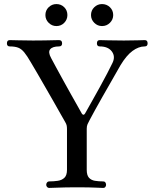

<svg xmlns="http://www.w3.org/2000/svg" viewBox="-20 -923 760 943"><path d="M221 0Q215 0 211 -5Q207 -10 207 -15Q207 -22 211 -27Q215 -32 221 -32Q244 -32 264 -35Q284 -38 296.5 -50Q309 -62 309 -89V-289Q309 -299 307.5 -306.5Q306 -314 300 -324Q293 -336 278 -362.5Q263 -389 243.5 -423.5Q224 -458 203 -494Q182 -530 163.5 -562.5Q145 -595 132 -616Q113 -649 99 -666Q85 -683 69 -689Q53 -695 28 -695Q14 -695 14 -710Q14 -726 28 -726Q38 -726 71 -725Q104 -724 142 -724Q171 -724 198.5 -724.5Q226 -725 246 -725.5Q266 -726 270 -726Q285 -726 285 -710Q285 -695 270 -695Q238 -695 226.5 -681Q215 -667 231 -638Q240 -621 256 -591.5Q272 -562 291 -527.5Q310 -493 328.5 -460Q347 -427 361.5 -401.5Q376 -376 382 -365Q385 -360 389.5 -359.5Q394 -359 398 -366Q413 -393 432 -426.5Q451 -460 470.5 -495.5Q490 -531 506 -561.5Q522 -592 532 -613Q548 -645 529.5 -670Q511 -695 470 -695Q456 -695 456 -710Q456 -726 470 -726Q480 -726 510 -725Q540 -724 588 -724Q632 -724 656.5 -725Q681 -726 691 -726Q705 -726 705 -710Q705 -695 691 -695Q661 -695 631 -673Q601 -651 572 -603Q566 -593 552 -568Q538 -543 519.5 -511Q501 -479 482 -445.5Q463 -412 446.5 -382Q430 -352 420 -333Q414 -322 410 -313Q406 -304 406 -291V-89Q406 -62 417 -50Q428 -38 446.5 -35Q465 -32 487 -32Q494 -32 497.5 -27Q501 -22 501 -15Q501 -10 497.5 -5Q494 0 487 0Q474 0 448 -1.5Q422 -3 359 -3Q299 -3 267.5 -1.5Q236 0 221 0ZM481 -795Q459 -795 443 -811Q427 -827 427 -849Q427 -872 443 -887.5Q459 -903 481 -903Q504 -903 520 -887.5Q536 -872 536 -849Q536 -827 520 -811Q504 -795 481 -795ZM257 -795Q235 -795 219 -811Q203 -827 203 -849Q203 -872 219 -887.5Q235 -903 257 -903Q280 -903 295.5 -887.5Q311 -872 311 -849Q311 -827 295.5 -811Q280 -795 257 -795Z"/></svg>

Font: Zen Old Mincho Medium
Style: Regular
Weight: 500
Designer: Yoshimichi Ohira
Foundry: Positype
Version: Version 1.500